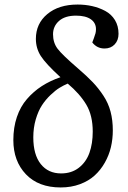

<svg xmlns="http://www.w3.org/2000/svg" viewBox="-20 -802 556 836"><path d="M38.1 -191.9Q38.1 -247.1 53.5 -292.5Q68.8 -337.9 97.4 -370.8Q126 -403.8 161.9 -427Q197.8 -450.2 243.2 -465.8Q179.2 -524.4 157.7 -558.1Q136.2 -591.8 136.2 -632.8Q136.2 -699.2 186 -740.7Q235.8 -782.2 317.9 -782.2Q351.1 -782.2 381.3 -775.4Q411.6 -768.6 438.2 -754.4Q464.8 -740.2 480.5 -714.6Q496.1 -689 496.1 -654.8Q496.1 -626.5 479.2 -608.6Q462.4 -590.8 435.1 -590.8Q402.3 -590.8 381.8 -617.2Q383.8 -622.6 388.7 -635.5Q393.6 -648.4 395.8 -657Q397.9 -665.5 397.9 -674.8Q397.9 -702.6 375.2 -718.3Q352.5 -733.9 311 -733.9Q262.7 -733.9 236.8 -710.7Q210.9 -687.5 210.9 -652.8Q210.9 -616.2 230.5 -590.1Q250 -564 319.8 -503.9Q358.9 -470.2 383.8 -444.1Q408.7 -418 430.2 -385.5Q451.7 -353 461.4 -315.9Q471.2 -278.8 471.2 -233.9Q471.2 -196.3 462.9 -161.1Q454.6 -126 436.5 -94Q418.5 -62 392.3 -38.1Q366.2 -14.2 328.1 0Q290 14.2 244.1 14.2Q147.5 14.2 92.8 -43.2Q38.1 -100.6 38.1 -191.9ZM383.8 -229Q383.8 -298.8 356 -345.9Q328.1 -393.1 274.9 -438Q257.3 -430.7 239.3 -419.7Q221.2 -408.7 200 -388.4Q178.7 -368.2 162.6 -343.5Q146.5 -318.8 135.7 -282.2Q125 -245.6 125 -204.1Q125 -128.4 157.5 -87.6Q189.9 -46.9 246.1 -46.9Q291.5 -46.9 323.2 -71.5Q355 -96.2 369.4 -136.5Q383.8 -176.8 383.8 -229Z"/></svg>

Font: Literata Book
Style: Italic
Weight: 400
Italic angle: -3°
Designer: Latin by Veronika Burian and Jose Scaglione. Greek by Irene Vlachou. Cyrillic by Vera Evstafieva
Foundry: TypeTogether
Version: Version 1.003;PS 001.003;hotconv 1.0.88;makeotf.lib2.5.64775